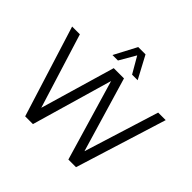

<svg xmlns="http://www.w3.org/2000/svg" viewBox="-240 -1245 1489 1489"><g transform="rotate(45 505.0 -500.0)"><path d="M507.5 -948.8 430 -815H370L467.5 -1000H547.5L646.2 -815H585ZM936.2 -750H1018.8L785 0H701.2L505 -665L312.5 0H227.5L-7.5 -750H77.5L268.8 -135L448.8 -750H561.2L743.8 -133.8Z"/></g></svg>

Font: Now Alt
Style: Regular
Weight: 400
Designer: Alfredo Marco Pradil
Foundry: Alfredo Marco Pradil
Version: Version 1.002;PS 001.002;hotconv 1.0.88;makeotf.lib2.5.64775